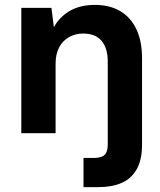

<svg xmlns="http://www.w3.org/2000/svg" viewBox="-20 -544 652 784"><path d="M67 0V-512H190L200 -433Q223 -475 265 -499.5Q307 -524 367 -524Q428 -524 471 -498.5Q514 -473 537 -424.5Q560 -376 560 -305V46Q560 109 538 147.5Q516 186 476.5 203Q437 220 383 220H321V101H362Q394 101 407 88.5Q420 76 420 47V-293Q420 -347 395 -377Q370 -407 319 -407Q288 -407 262 -392.5Q236 -378 221.5 -350.5Q207 -323 207 -284V0Z"/></svg>

Font: DM Sans 12pt ExtraBold
Style: Regular
Weight: 800
Version: Version 4.004;gftools[0.9.30]